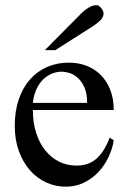

<svg xmlns="http://www.w3.org/2000/svg" viewBox="-20 -701 484 736"><path d="M416 -163.6Q411.1 -130.9 396 -98.9Q380.9 -66.9 357.4 -41.7Q334 -16.6 302.2 -1Q270.5 14.6 231.9 14.6Q192.4 14.6 156.7 -1.7Q121.1 -18.1 94.5 -48.6Q67.9 -79.1 52.2 -122.3Q36.6 -165.5 36.6 -218.8Q36.6 -275.4 52 -320.3Q67.4 -365.2 95 -396.5Q122.6 -427.7 160.6 -444.3Q198.7 -460.9 244.1 -460.9Q281.2 -460.9 312.7 -448.5Q344.2 -436 367.2 -412.6Q390.1 -389.2 403.1 -355.5Q416 -321.8 416 -279.3H106Q106 -229.5 119.1 -189.9Q132.3 -150.4 154.8 -123Q177.2 -95.7 206.8 -81.3Q236.3 -66.9 269 -66.4Q291 -65.9 309.8 -71Q328.6 -76.2 344.7 -88.6Q360.8 -101.1 374.8 -121.8Q388.7 -142.6 400.4 -173.3ZM314 -306.6Q314 -343.8 303.2 -366.9Q292.5 -390.1 277.3 -403.3Q262.2 -416.5 245.6 -421.4Q229 -426.3 216.8 -426.3Q197.3 -426.3 178.5 -418.5Q159.7 -410.6 144.5 -395.5Q129.4 -380.4 119.1 -357.9Q108.9 -335.4 106 -306.6ZM377 -649.4Q377 -635.3 364.5 -623Q352.1 -610.8 336.4 -600.6L191.9 -508.8H151.9L290.5 -648.4Q303.2 -661.6 319.1 -671.4Q335 -681.2 351.1 -681.2Q355 -681.2 359.4 -678.2Q363.8 -675.3 367.7 -670.4Q371.6 -665.5 374.3 -659.9Q377 -654.3 377 -649.4Z"/></svg>

Font: Doulos SIL Viet
Style: Regular
Weight: 400
Designer: Walt Agee, Victor Gaultney, Peter Martin, Debbi Hosken, Becca Hirsbrunner
Foundry: SIL International
Version: Version 5.000